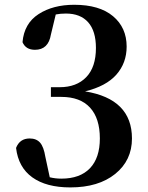

<svg xmlns="http://www.w3.org/2000/svg" viewBox="-20 -777 624 812"><path d="M215.8 -715.8 195.3 -630.9Q184.6 -566.4 127.9 -566.4Q88.9 -566.4 75.2 -598.6Q82 -677.7 143.1 -717.3Q204.1 -756.8 293.9 -756.8Q400.4 -756.8 458 -708.5Q515.6 -660.2 515.6 -580.1Q515.6 -510.7 472.2 -461.4Q428.7 -412.1 339.8 -390.6Q538.1 -358.4 538.1 -191.4Q538.1 -98.6 467.3 -41.5Q396.5 15.6 277.3 15.6Q175.8 15.6 116.7 -26.9Q57.6 -69.3 47.9 -151.4Q63.5 -191.4 105.5 -191.4Q133.8 -191.4 149.4 -173.8Q165 -156.2 171.9 -113.3L190.4 -27.3Q213.9 -21.5 239.3 -21.5Q318.4 -21.5 360.4 -65.4Q402.3 -109.4 402.3 -191.4Q402.3 -276.4 360.8 -321.8Q319.3 -367.2 239.3 -367.2H195.3V-408.2H232.4Q303.7 -408.2 344.7 -450.7Q385.7 -493.2 385.7 -574.2Q385.7 -645.5 353 -682.6Q320.3 -719.7 258.8 -719.7Q235.4 -719.7 215.8 -715.8Z"/></svg>

Font: GenYoMin TW TTF Bold
Style: Regular
Weight: 700
Version: Version 1.300